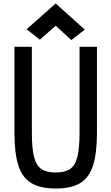

<svg xmlns="http://www.w3.org/2000/svg" viewBox="-20 -1069 640 1103"><path d="M300 14Q212 14 160 -17Q108 -48 85.5 -118.5Q63 -189 63 -306V-800H163V-306Q163 -218 175.5 -168Q188 -118 218 -98Q248 -78 300 -78Q353 -78 382.5 -98Q412 -118 424.5 -168Q437 -218 437 -306V-800H537V-306Q537 -189 514.5 -118.5Q492 -48 440.5 -17Q389 14 300 14ZM390 -839 300 -921 209 -841 133 -901 300 -1049 467 -899Z"/></svg>

Font: Victor Mono
Style: Bold
Weight: 700
Monospace: yes
Designer: Rune Bjørnerås
Version: Version 1.561;gftools[0.9.30]